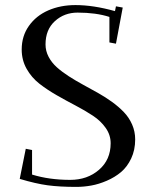

<svg xmlns="http://www.w3.org/2000/svg" viewBox="-20 -732 601 760"><path d="M58.1 -23.9 82 -143.1 106.9 -138.2V-41Q174.8 -20 257.8 -20Q325.7 -20 371.8 -59.8Q418 -99.6 418 -165Q418 -197.8 398.4 -225.6Q378.9 -253.4 347.9 -273.9Q316.9 -294.4 279.5 -314Q242.2 -333.5 204.6 -355Q167 -376.5 136 -400.6Q105 -424.8 85.4 -459.5Q65.9 -494.1 65.9 -536.1Q65.9 -589.4 94.5 -629.6Q123 -669.9 171.1 -690.9Q219.2 -711.9 278.8 -711.9Q349.6 -711.9 435.1 -688L439 -707L465.8 -702.1L439 -559.1L413.1 -564V-665Q359.9 -682.1 287.1 -682.1Q234.4 -682.1 197.3 -648.4Q160.2 -614.7 160.2 -556.2Q160.2 -530.3 172.4 -507.1Q184.6 -483.9 205.1 -465.6Q225.6 -447.3 252.2 -430.2Q278.8 -413.1 308.3 -397Q337.9 -380.9 367.2 -364.5Q396.5 -348.1 423.1 -328.9Q449.7 -309.6 470.2 -288.3Q490.7 -267.1 502.9 -239.3Q515.1 -211.4 515.1 -180.2Q515.1 -138.2 499.3 -104.7Q483.4 -71.3 459 -50.8Q434.6 -30.3 402.8 -16.6Q371.1 -2.9 341.3 2.4Q311.5 7.8 282.2 7.8Q216.3 7.8 168.9 1.5Q121.6 -4.9 58.1 -23.9Z"/></svg>

Font: Dehuti Alt
Style: Bold
Weight: 700
Version: Version 1.2